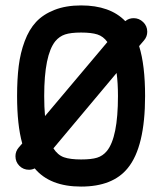

<svg xmlns="http://www.w3.org/2000/svg" viewBox="-20 -670 600 708"><path d="M376 -515Q361 -536 339 -543Q317 -550 279 -550Q241 -550 220 -543Q199 -536 184 -518Q143 -467 143 -316Q143 -275 146 -242ZM177 -123Q193 -98 216 -90Q239 -82 279 -82Q317 -82 338 -88.5Q359 -95 374 -113Q415 -163 415 -316Q415 -363 410 -401ZM43 -316Q43 -378 49 -426.5Q55 -475 71 -518Q87 -561 113 -589Q139 -617 181 -633.5Q223 -650 279 -650Q386 -650 442 -592Q455 -603 473 -603Q493 -603 508 -588.5Q523 -574 523 -553Q523 -535 511 -521L493 -500Q515 -430 515 -316Q515 -128 451 -50Q396 18 279 18Q164 18 108 -49Q98 -44 87 -44Q66 -44 51.5 -58.5Q37 -73 37 -94Q37 -112 49 -126Q49 -126 62 -141Q43 -209 43 -316ZM431 -575Z"/></svg>

Font: Brass Mono
Style: Bold
Weight: 700
Monospace: yes
Version: Version 1.100; ttfautohint (v1.8.3) -l 8 -r 50 -G 200 -x 14 